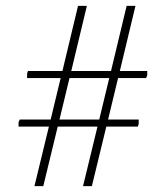

<svg xmlns="http://www.w3.org/2000/svg" viewBox="-20 -632 567 652"><path d="M97 0 146 -202H43V-217L47 -226H152L186 -367H72V-382L75 -391H192L245 -612H275L222 -391H357L410 -612H440L387 -391H480V-376L476 -367H381L347 -226H451V-211L448 -202H341L292 0H262L311 -202H176L127 0ZM182 -226H317L351 -367H216Z"/></svg>

Font: Ancizar Serif Light
Style: Regular
Weight: 300
Designer: Cesar Puertas, Viviana Monsalve, Julian Moncada, Julian Prieto, Jose Castro, Felipe Aragon, Mariel Hernandez, Sara Alarc
Version: Version 8.100